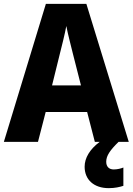

<svg xmlns="http://www.w3.org/2000/svg" viewBox="-20 -829 688 996"><path d="M472 -93H497C445 -54 419 -9 419 36C419 103 467 147 544 147C577 147 601 141 620 135V40C608 45 589 50 570 50C546 50 531 36 531 10C531 -21 551 -50 595 -93H648L428 -809H218L0 -93H177L217 -248H432ZM360 -543 400 -386H250L289 -544C298 -580 317 -654 324 -694C332 -652 350 -584 360 -543Z"/></svg>

Font: Noto Sans Kannada UI SemiCondensed ExtraBold
Style: Regular
Weight: 800
Width: 4
Designer: Jelle Bosma - Monotype Design Team
Foundry: Monotype Imaging Inc.
Version: Version 2.005